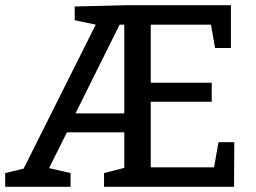

<svg xmlns="http://www.w3.org/2000/svg" viewBox="-20 -720 985 740"><path d="M0 0V-53L71 -70L349 -625L268 -642V-695L471 -700H870V-535H809L793 -625H561V-401H796V-328H561V-75H805L822 -172H883L882 0H381V-53L459 -73V-210H238L169 -72L252 -53V0ZM271 -283H459V-625H441Z"/></svg>

Font: Bitter Medium
Style: Regular
Weight: 500
Designer: Sol Matas, and Bitter project Authors
Foundry: Sol Matas
Version: Version 2.001